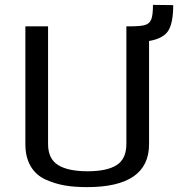

<svg xmlns="http://www.w3.org/2000/svg" viewBox="-20 -757 730 787"><path d="M591 -589V-166Q591 10 337 10Q284 10 244.5 3Q205 -4 167 -21Q127 -39 105.5 -76Q84 -113 84 -166V-649H177V-167Q177 -106 218 -80.5Q259 -55 339 -55Q419 -55 458.5 -80.5Q498 -106 498 -167V-649H511Q556 -649 574.5 -654.5Q593 -660 600 -677.5Q607 -695 607 -737L690 -736Q690 -664 670 -631.5Q650 -599 591 -589Z"/></svg>

Font: Play
Style: Regular
Weight: 400
Designer: Jonas Hecksher (Cyrillic expansion: Cyreal)
Foundry: Jonas Hecksher, Playtype, e-types AS
Version: Version 2.101; ttfautohint (v1.5.65-e2d9)